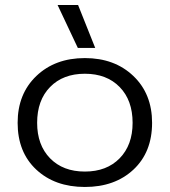

<svg xmlns="http://www.w3.org/2000/svg" viewBox="-20 -725 672 760"><path d="M288.1 -535.2 208 -705.1H289.1L356.9 -535.2ZM49.8 -238.8Q49.8 -353.5 124 -424.3Q198.2 -495.1 315.9 -495.1Q433.6 -495.1 507.8 -424.3Q582 -353.5 582 -238.8Q582 -122.6 508.3 -53.7Q434.6 15.1 315.9 15.1Q197.3 15.1 123.5 -53.7Q49.8 -122.6 49.8 -238.8ZM504.9 -238.8Q504.9 -328.1 453.6 -380.6Q402.3 -433.1 315.9 -433.1Q229.5 -433.1 178.2 -380.6Q127 -328.1 127 -238.8Q127 -150.9 178.2 -98.4Q229.5 -45.9 315.9 -45.9Q402.3 -45.9 453.6 -98.4Q504.9 -150.9 504.9 -238.8Z"/></svg>

Font: Prompt Light
Style: Regular
Weight: 300
Designer: Katatrad Team
Foundry: CadsonDemak
Version: Version 1.000;PS 001.000;hotconv 1.0.88;makeotf.lib2.5.64775